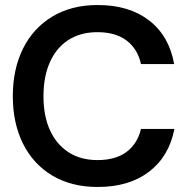

<svg xmlns="http://www.w3.org/2000/svg" viewBox="-20 -732 745 764"><path d="M369 12Q264 12 188 -33.5Q112 -79 71.5 -160.5Q31 -242 31 -349Q31 -457 71.5 -538.5Q112 -620 188 -666Q264 -712 369 -712Q494 -712 573.5 -650.5Q653 -589 673 -477H541Q528 -537 484 -570.5Q440 -604 368 -604Q301 -604 253 -573.5Q205 -543 179 -485.5Q153 -428 153 -349Q153 -270 179 -213.5Q205 -157 253 -126Q301 -95 368 -95Q440 -95 483.5 -127.5Q527 -160 541 -219H674Q653 -110 573.5 -49Q494 12 369 12Z"/></svg>

Font: Host Grotesk SemiBold
Style: Regular
Weight: 600
Designer: Doukan Karapınar
Foundry: Element Type
Version: Version 1.003